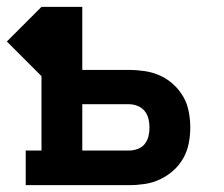

<svg xmlns="http://www.w3.org/2000/svg" viewBox="-34 -540 654 560"><path d="M41 0V-101H87V-318L-14 -419L87 -520H206V-336H343Q366 -336 389 -332.5Q412 -329 433 -319.5Q454 -310 471.5 -294Q489 -278 500.5 -258Q512 -238 516.5 -214.5Q521 -191 521 -168Q521 -145 516.5 -122Q512 -99 500.5 -78.5Q489 -58 471.5 -42.5Q454 -27 433 -17Q412 -7 389 -3.5Q366 0 343 0ZM206 -101H343Q355 -101 367.5 -105.5Q380 -110 388 -120Q396 -130 399 -142.5Q402 -155 402 -168Q402 -181 399 -193.5Q396 -206 388 -216Q380 -226 367.5 -231Q355 -236 343 -236H206Z"/></svg>

Font: Iosevka Plex Etoile
Style: Bold
Weight: 700
Designer: Belleve Invis
Foundry: Belleve Invis
Version: Version 25.1.1; ttfautohint (v1.8.4)